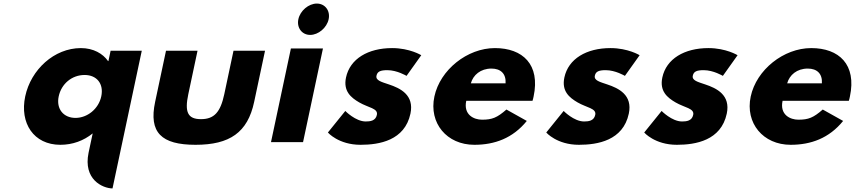

<svg xmlns="http://www.w3.org/2000/svg" viewBox="-20 -798 4800 1078"><path d="M121.6 -257C89.7 -107 168.8 15 318.8 15C387.8 15 449.7 -8 500.4 -49L477.2 60C446.6 208.6 554.7 259.1 611.7 260L776 -513H601L588.7 -455H586.7C557.6 -497 504.2 -528 434.2 -528C284.2 -528 153.5 -407 121.6 -257ZM309.6 -257C324.5 -327 383.1 -377 455.1 -377C524.1 -377 563.5 -327 548.6 -257C533.5 -186 469.9 -136 403.9 -136C336.9 -136 294.5 -186 309.6 -257Z M1089 -513H912L851 -226C814.5 -54 885.8 15 1077.8 15C1269.8 15 1370.5 -54 1407 -226L1468 -513H1291L1239.2 -269C1217.7 -168 1182.4 -129 1108.4 -129C1034.4 -129 1015.7 -168 1037.2 -269Z M1501.5 0H1681.5L1793.3 -526H1613.3ZM1655.2 -690C1645 -642 1675.5 -602 1721.5 -602C1767.5 -602 1815 -642 1825.2 -690C1835.4 -738 1804.9 -778 1758.9 -778C1712.9 -778 1665.4 -738 1655.2 -690Z M2181.7 -528C2046.7 -528 1945 -468 1922.7 -363C1906.3 -286 1950.6 -250 1996.9 -223C2048.5 -193 2103.9 -190 2096 -153C2088.8 -119 2058.2 -116 2033.2 -116C1976.2 -116 1918.7 -175 1918.7 -175L1821 -54C1821 -54 1880.3 15 2004.3 15C2109.3 15 2252.4 -9 2284.5 -160C2306.8 -265 2226.9 -303 2163.4 -324C2122.3 -338 2088 -346 2093.8 -373C2098.9 -397 2116.4 -404 2155.4 -404C2209.4 -404 2262.6 -372 2262.6 -372L2345.2 -488C2345.2 -488 2280.7 -528 2181.7 -528Z M2969.8 -232C2972.1 -238 2974.4 -249 2975.9 -256C3014.2 -436 2914.7 -528 2758.7 -528C2603.7 -528 2450.8 -406 2418.9 -256C2387.2 -107 2488.3 15 2643.3 15C2757.3 15 2859.2 -22 2937.8 -119L2823.4 -183C2770.6 -137 2743.3 -126 2686.3 -126C2641.3 -126 2581 -153 2597.8 -232ZM2623.6 -330C2636.6 -377 2678.3 -413 2739.3 -413C2791.3 -413 2822.1 -384 2818.6 -330Z M3407.7 -528C3272.7 -528 3171 -468 3148.7 -363C3132.3 -286 3176.6 -250 3222.9 -223C3274.5 -193 3329.9 -190 3322 -153C3314.8 -119 3284.2 -116 3259.2 -116C3202.2 -116 3144.7 -175 3144.7 -175L3047 -54C3047 -54 3106.3 15 3230.3 15C3335.3 15 3478.4 -9 3510.5 -160C3532.8 -265 3452.9 -303 3389.4 -324C3348.3 -338 3314 -346 3319.8 -373C3324.9 -397 3342.4 -404 3381.4 -404C3435.4 -404 3488.6 -372 3488.6 -372L3571.2 -488C3571.2 -488 3506.7 -528 3407.7 -528Z M3957.7 -528C3822.7 -528 3721 -468 3698.7 -363C3682.3 -286 3726.6 -250 3772.9 -223C3824.5 -193 3879.9 -190 3872 -153C3864.8 -119 3834.2 -116 3809.2 -116C3752.2 -116 3694.7 -175 3694.7 -175L3597 -54C3597 -54 3656.3 15 3780.3 15C3885.3 15 4028.4 -9 4060.5 -160C4082.8 -265 4002.9 -303 3939.4 -324C3898.3 -338 3864 -346 3869.8 -373C3874.9 -397 3892.4 -404 3931.4 -404C3985.4 -404 4038.6 -372 4038.6 -372L4121.2 -488C4121.2 -488 4056.7 -528 3957.7 -528Z M4745.8 -232C4748.1 -238 4750.4 -249 4751.9 -256C4790.2 -436 4690.7 -528 4534.7 -528C4379.7 -528 4226.8 -406 4194.9 -256C4163.2 -107 4264.3 15 4419.3 15C4533.3 15 4635.2 -22 4713.8 -119L4599.4 -183C4546.6 -137 4519.3 -126 4462.3 -126C4417.3 -126 4357 -153 4373.8 -232ZM4399.6 -330C4412.6 -377 4454.3 -413 4515.3 -413C4567.3 -413 4598.1 -384 4594.6 -330Z"/></svg>

Font: Hussar Nova
Style: 76
Weight: 700
Foundry: Cannot Into Space Fonts
Version: Version 0.99